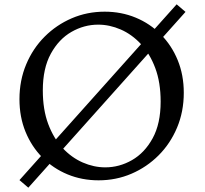

<svg xmlns="http://www.w3.org/2000/svg" viewBox="-20 -824 948 888"><path d="M797 -804 838 -769 111 44 70 9ZM436 10Q359 10 292.5 -17.5Q226 -45 176 -95.5Q126 -146 98 -214.5Q70 -283 70 -365Q70 -452 101 -526Q132 -600 186.5 -654.5Q241 -709 312 -739.5Q383 -770 464 -770Q541 -770 607.5 -742.5Q674 -715 724 -664.5Q774 -614 802 -545.5Q830 -477 830 -395Q830 -308 799 -234Q768 -160 713.5 -105.5Q659 -51 588 -20.5Q517 10 436 10ZM467 -50Q532 -50 590.5 -83.5Q649 -117 686 -184.5Q723 -252 723 -354Q723 -443 698 -509.5Q673 -576 631.5 -620.5Q590 -665 538.5 -687.5Q487 -710 434 -710Q369 -710 310.5 -676.5Q252 -643 215 -575.5Q178 -508 178 -406Q178 -317 203 -250.5Q228 -184 269.5 -139.5Q311 -95 362.5 -72.5Q414 -50 467 -50Z"/></svg>

Font: Anvers
Style: Regular
Weight: 400
Designer: Ishtar van Looy
Version: Version 1.000